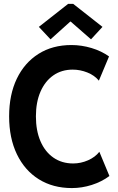

<svg xmlns="http://www.w3.org/2000/svg" viewBox="-20 -959 607 987"><path d="M349.6 7.8Q252 7.8 179.4 -37.6Q106.9 -83 66.9 -166Q26.9 -249 26.9 -360.8Q26.9 -472.2 66.4 -554.4Q106 -636.7 178 -682.1Q250 -727.5 347.2 -727.5Q398.9 -727.5 450.2 -712.2Q501.5 -696.8 540.5 -668.9L488.3 -544.4Q465.8 -571.8 429 -586.4Q392.1 -601.1 354 -601.1Q296.4 -601.1 253.9 -571.3Q211.4 -541.5 188 -487.5Q164.6 -433.6 164.6 -360.8Q164.6 -287.6 188 -233.2Q211.4 -178.7 254.6 -148.7Q297.9 -118.7 356 -118.7Q395.5 -118.7 432.6 -135Q469.7 -151.4 490.7 -178.7L542.5 -54.2Q502.4 -24.4 451.7 -8.3Q400.9 7.8 349.6 7.8ZM239.7 -756.8 179.7 -820.8 330.1 -939H356.4L506.8 -820.8L447.8 -756.8L343.3 -848.1H341.3Z"/></svg>

Font: Reddit Sans Condensed
Style: Bold
Weight: 700
Designer: Stephen Hutchings
Foundry: Reddit
Version: Version 1.014